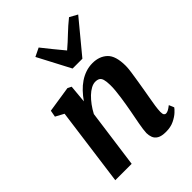

<svg xmlns="http://www.w3.org/2000/svg" viewBox="-242 -971 1102 1102"><g transform="rotate(-45 309.0 -420.0)"><path d="M238 -447.5Q256 -473.5 276.8 -495.5Q297.5 -517.5 321.5 -533.8Q345.5 -550 372.2 -559Q399 -568 428 -568Q483.5 -568 518 -535.5Q552.5 -503 552.5 -421Q552.5 -404 548.2 -373Q544 -342 538.2 -308Q532.5 -274 528 -247Q524 -222 518.8 -194.2Q513.5 -166.5 509.8 -140.2Q506 -114 505.5 -94Q505.5 -76.5 510.5 -70.5Q515.5 -64.5 522 -64.5Q531 -64.5 541.2 -69.8Q551.5 -75 567.5 -87.5L580.5 -56.5Q576.5 -49.5 559.5 -33.5Q542.5 -17.5 514.5 -3.8Q486.5 10 447.5 10Q412.5 10 394.2 -0.8Q376 -11.5 369.5 -28.8Q363 -46 363 -65Q363.5 -78 365.8 -95.5Q368 -113 372 -133.8Q376 -154.5 380 -176Q384 -197.5 388 -218Q391.5 -238.5 395.8 -262.2Q400 -286 403.5 -311.5Q407 -337 409.5 -361.5Q412 -386 411.5 -407.5Q411 -437 406.2 -452.8Q401.5 -468.5 391 -474.8Q380.5 -481 363.5 -481Q347 -481 328.5 -471Q310 -461 292 -443.8Q274 -426.5 257.2 -403.8Q240.5 -381 227 -355.5L178.5 0H45.5L109.5 -475.5L58.5 -503L66 -543.5L225 -568L248 -556.5ZM325.5 -626.5 221.5 -824.5 273 -849.5Q298 -818.5 323.8 -786Q349.5 -753.5 376.5 -722Q413.5 -753.5 447.2 -786Q481 -818.5 519.5 -849.5L567.5 -823L405 -626.5Z"/></g></svg>

Font: Merriweather Light 18pt
Style: Bold Italic
Weight: 700
Italic angle: -7.8°
Version: Version 2.101